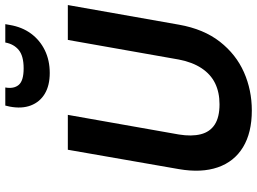

<svg xmlns="http://www.w3.org/2000/svg" viewBox="-146 -836 994 743"><g transform="rotate(-90 351.5 -465.0)"><path d="M295 12Q209 12 153 -22Q97 -56 75 -119.5Q53 -183 68 -270L143 -700H278L202 -270Q194 -221 203 -185.5Q212 -150 240.5 -131.5Q269 -113 319 -113Q365 -113 400 -130Q435 -147 458.5 -182.5Q482 -218 492 -270L568 -700H703L627 -270Q610 -174 561 -111.5Q512 -49 443 -18.5Q374 12 295 12ZM440 -770Q392 -770 360 -789Q328 -808 314.5 -843Q301 -878 310 -925L314 -942H384Q378 -909 394 -890Q410 -871 458 -871Q506 -871 529 -890Q552 -909 558 -942H629L626 -925Q618 -877 592.5 -842.5Q567 -808 528 -789Q489 -770 440 -770Z"/></g></svg>

Font: DM Sans 24pt
Style: Bold Italic
Weight: 700
Italic angle: -10°
Designer: Colophon Foundry, Jonny Pinhorn
Foundry: Colophon Foundry
Version: Version 4.004;gftools[0.9.30]